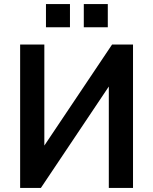

<svg xmlns="http://www.w3.org/2000/svg" viewBox="-20 -924 753 944"><path d="M79 0V-705H198V-177H177L531 -705H634V0H515V-530H536L181 0ZM392 -790V-904H510V-790ZM206 -790V-904H324V-790Z"/></svg>

Font: Nunito Sans 10pt SemiCondensed
Style: Bold
Weight: 700
Width: 4
Designer: Vernon Adams
Foundry: Vernon Adams
Version: Version 3.101;gftools[0.9.27]